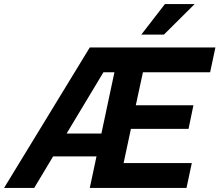

<svg xmlns="http://www.w3.org/2000/svg" viewBox="-75 -923 1078 943"><path d="M-55 0 366 -690H983L957 -568H627L592 -406H875L851 -290H568L532 -122H867L841 0H366L399 -155H186L93 0ZM252 -267H423L487 -568H433ZM619 -753 735 -903H881L730 -753Z"/></svg>

Font: Radio Canada SemiBold
Style: Italic
Weight: 600
Italic angle: -12°
Designer: Charles Daoud, Etienne Aubert Bonn, Alexandre Saumier Demers, Jacques Le Bailly
Foundry: Radio-Canada
Version: Version 2.104; ttfautohint (v1.8.4.7-5d5b);gftools[0.9.28.de